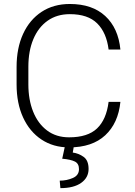

<svg xmlns="http://www.w3.org/2000/svg" viewBox="-20 -741 689 978"><path d="M533.2 -222.2H593.3Q582.5 -113.8 516.1 -52Q449.7 9.8 332 9.8Q251.5 9.8 191.2 -30.3Q130.9 -70.3 97.7 -142.6Q64.5 -214.8 64.5 -311V-399.9Q64.5 -496.1 97.7 -568.4Q130.9 -640.6 191.9 -680.7Q252.9 -720.7 335.9 -720.7Q449.7 -720.7 516.1 -659.4Q582.5 -598.1 593.3 -488.8H533.2Q522.5 -574.7 475.1 -621.8Q427.7 -668.9 335.9 -668.9Q270 -668.9 222.7 -635.5Q175.3 -602.1 149.9 -541.7Q124.5 -481.4 124.5 -400.9V-311Q124.5 -232.9 148.9 -172.1Q173.3 -111.3 219.7 -76.4Q266.1 -41.5 332 -41.5Q426.8 -41.5 474.4 -86.9Q522 -132.3 533.2 -222.2ZM310.5 4.9H356L350.6 36.1Q380.9 40 406 58.1Q431.2 76.2 431.2 119.6Q431.2 163.6 393.6 190.4Q356 217.3 287.6 217.3L284.2 179.2Q320.3 179.2 351.3 165.5Q382.3 151.9 382.3 120.6Q382.3 92.3 361.3 81.8Q340.3 71.3 296.9 67.4Z"/></svg>

Font: Vazirmatn RD FD ExtraLight
Style: Regular
Weight: 200
Designer: Saber Rastikerdar
Foundry: Saber Rastikerdar
Version: Version 33.003